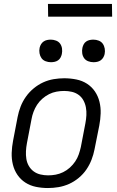

<svg xmlns="http://www.w3.org/2000/svg" viewBox="-20 -937 590 969"><path d="M222 12Q191 12 161.5 6Q132 0 108 -15.5Q84 -31 68 -54.5Q52 -78 45 -106.5Q38 -135 39 -165.5Q40 -196 46 -227L69 -347Q74 -373 84 -399Q94 -425 110.5 -448.5Q127 -472 150 -491Q173 -510 198.5 -521.5Q224 -533 251 -537.5Q278 -542 304 -542Q335 -542 365 -536Q395 -530 419 -514.5Q443 -499 459 -475.5Q475 -452 482 -423.5Q489 -395 488 -364.5Q487 -334 481 -303L457 -183Q452 -157 442 -131Q432 -105 416 -81.5Q400 -58 377 -39Q354 -20 328 -8.5Q302 3 275 7.5Q248 12 222 12ZM223 -52Q242 -52 261 -55.5Q280 -59 298.5 -68Q317 -77 332.5 -91Q348 -105 359.5 -122Q371 -139 377.5 -158Q384 -177 388 -195L411 -315Q415 -336 416 -356Q417 -376 413.5 -395Q410 -414 401 -430.5Q392 -447 377 -458Q362 -469 343 -473.5Q324 -478 304 -478Q285 -478 265.5 -474.5Q246 -471 228 -462Q210 -453 194 -439Q178 -425 167 -408Q156 -391 149 -372Q142 -353 139 -335L116 -215Q112 -194 111 -174Q110 -154 113 -135Q116 -116 125.5 -99.5Q135 -83 150 -72Q165 -61 184 -56.5Q203 -52 223 -52ZM452 -623Q438 -623 425 -628Q412 -633 404.5 -643.5Q397 -654 395 -668Q393 -682 396 -696Q398 -705 402.5 -713.5Q407 -722 415 -727.5Q423 -733 432.5 -735Q442 -737 451 -737Q465 -737 478 -732Q491 -727 498.5 -716.5Q506 -706 508.5 -692Q511 -678 508 -664Q506 -655 501 -646.5Q496 -638 488 -632.5Q480 -627 470.5 -625Q461 -623 452 -623ZM237 -623Q223 -623 210 -628Q197 -633 189.5 -643.5Q182 -654 179.5 -668Q177 -682 180 -696Q182 -705 187 -713.5Q192 -722 200 -727.5Q208 -733 217.5 -735Q227 -737 236 -737Q250 -737 263 -732Q276 -727 283.5 -716.5Q291 -706 293 -692Q295 -678 292 -664Q290 -655 285.5 -646.5Q281 -638 273 -632.5Q265 -627 255.5 -625Q246 -623 237 -623ZM546 -853H223L222 -917H545Z"/></svg>

Font: Lode
Style: Italic
Weight: 400
Italic angle: -11°
Monospace: yes
Designer: Belleve Invis
Foundry: Belleve Invis
Version: Version 29.2.0; ttfautohint (v1.8.3)